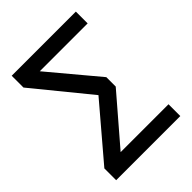

<svg xmlns="http://www.w3.org/2000/svg" viewBox="-212 -855 967 967"><g transform="rotate(-45 271.5 -372.0)"><path d="M500 -744H43V-660L283 -366L43 -84V0H500V-84H159L375 -335V-402L159 -660H500Z"/></g></svg>

Font: Glow Sans SC Normal Medium
Style: Regular
Weight: 600
Designer: Ryoko NISHIZUKA (kana, bopomofo & ideographs); Paul D. Hunt (Latin, Greek & Cyrillic); Sandoll Communications, Soo-young
Version: Version 0.93